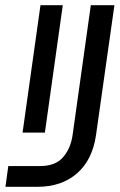

<svg xmlns="http://www.w3.org/2000/svg" viewBox="-20 -720 461 740"><path d="M67 -209 136 -700H222L153 -209ZM124 0H1L12 -80H134Q194 -80 223.5 -114.5Q253 -149 260 -201L330 -700H421L350 -199Q336 -103 276.5 -51.5Q217 0 124 0Z"/></svg>

Font: Host Grotesk
Style: Italic
Weight: 400
Italic angle: -8°
Designer: Doğukan Karapınar based on Poppins by Indian Type Foundry, Jonny Pinhorn
Foundry: Element Type
Version: Version 1.001; ttfautohint (v1.8.4.7-5d5b)